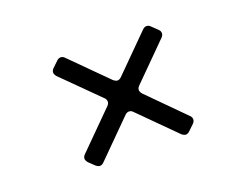

<svg xmlns="http://www.w3.org/2000/svg" viewBox="-80 -765 992 773"><g transform="rotate(-20 416.0 -378.5)"><path d="M600 -611Q610 -611 617 -603L641 -580Q649 -573 649 -563Q649 -554 641 -546L491 -396Q483 -388 483 -379Q483 -372 491 -362L641 -211Q649 -204 649 -194Q649 -185 641 -177L617 -154Q609 -146 600 -146Q593 -146 583 -154L433 -304Q426 -312 416 -312Q407 -312 399 -304L249 -154Q241 -146 232 -146Q225 -146 215 -154L191 -177Q183 -187 183 -194Q183 -203 191 -211L342 -362Q350 -370 350 -379Q350 -389 342 -396L191 -546Q183 -556 183 -563Q183 -572 191 -580L215 -603Q223 -611 232 -611Q242 -611 249 -603L399 -453Q409 -445 416 -445Q425 -445 433 -453L583 -603Q591 -611 600 -611Z"/></g></svg>

Font: Shippori Gochic B2 Bold
Style: Regular
Weight: 700
Designer: FONTDASU
Foundry: FONTDASU / Google Inc. / but / Adobe
Version: Version 1.130